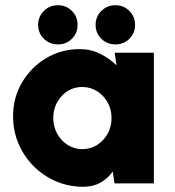

<svg xmlns="http://www.w3.org/2000/svg" viewBox="-20 -702 669 735"><path d="M419 -500H569V0H418.5L411.5 -45Q393 -19 364.8 -3Q336.5 13 299 13Q243 13 194.2 -8Q145.5 -29 108.5 -66.2Q71.5 -103.5 50.8 -152.2Q30 -201 30 -257Q30 -328 64.2 -386.2Q98.5 -444.5 156.5 -479.2Q214.5 -514 285 -514Q328 -514 363.2 -496.2Q398.5 -478.5 426 -452ZM295 -131Q326 -131 351.5 -147Q377 -163 392 -190Q407 -217 407 -250Q407 -283 392 -310Q377 -337 351.5 -353Q326 -369 295 -369Q248 -369 216 -334.2Q184 -299.5 184 -250Q184 -217 199 -190Q214 -163 239.2 -147Q264.5 -131 295 -131ZM202 -532Q170 -532 148 -553.5Q126 -575 126 -607Q126 -638.5 148 -660.2Q170 -682 202 -682Q233.5 -682 255.2 -660.2Q277 -638.5 277 -607Q277 -575 255.2 -553.5Q233.5 -532 202 -532ZM422 -532Q390 -532 368 -553.5Q346 -575 346 -607Q346 -638.5 368 -660.2Q390 -682 422 -682Q453.5 -682 475.2 -660.2Q497 -638.5 497 -607Q497 -575 475.2 -553.5Q453.5 -532 422 -532Z"/></svg>

Font: Urbanist Black
Style: Regular
Weight: 900
Designer: Corey Hu
Foundry: Corey Hu
Version: Version 1.330; ttfautohint (v1.8.4.7-5d5b)